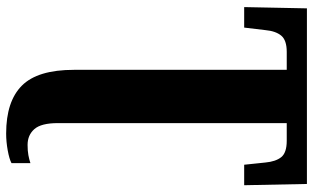

<svg xmlns="http://www.w3.org/2000/svg" viewBox="-212 -542 994 609"><g transform="rotate(90 284.5 -237.0)"><path d="M403 240Q301 240 251 190Q201 140 201 25V-650H144Q107 -650 92.5 -632.5Q78 -615 75 -582L67 -515H2L6 -714H563L567 -515H502L495 -582Q492 -615 478 -632.5Q464 -650 426 -650H370V76Q370 129 389 150.5Q408 172 439 172Q458 172 471.5 169.5Q485 167 497 163V223Q484 230 456.5 235Q429 240 403 240Z"/></g></svg>

Font: Noto Serif ExtraCondensed Black
Style: Regular
Weight: 900
Width: 2
Designer: Monotype Design Team
Foundry: Monotype Imaging Inc.
Version: Version 2.015; ttfautohint (v1.8.4.7-5d5b)